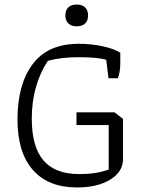

<svg xmlns="http://www.w3.org/2000/svg" viewBox="-20 -817 628 846"><path d="M268 -748Q268 -772 281 -784.5Q294 -797 318 -797Q342 -797 355 -784.5Q368 -772 368 -748Q368 -726 355 -713.5Q342 -701 318 -701Q295 -701 281.5 -713.5Q268 -726 268 -748ZM57 -291Q57 -445 124 -534.5Q191 -624 327 -624Q383 -624 433 -613Q483 -602 510 -585V-539Q510 -499 499 -472H458L448 -554Q406 -565 326 -565Q250 -565 191 -549Q157 -498 138.5 -433.5Q120 -369 120 -295Q120 -169 172 -109.5Q224 -50 328 -50Q370 -50 400.5 -55Q431 -60 459 -70V-266H317V-322H485L522 -293V-115Q522 -60 465.5 -25.5Q409 9 319 9Q193 9 125 -68Q57 -145 57 -291Z"/></svg>

Font: Athiti
Style: Regular
Weight: 400
Designer: CadsonDemak Team
Foundry: CadsonDemak
Version: Version 1.033